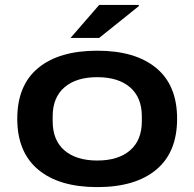

<svg xmlns="http://www.w3.org/2000/svg" viewBox="-20 -744 786 776"><path d="M265.1 -590.8 380.9 -724.1H541V-719.2L380.9 -590.8ZM373 -539.1Q526.9 -539.1 611.3 -469.2Q695.8 -399.4 695.8 -264.2Q695.8 -128.4 611.3 -58.1Q526.9 12.2 373 12.2Q219.2 12.2 134.5 -58.3Q49.8 -128.9 49.8 -264.2Q49.8 -399.4 134.3 -469.2Q218.8 -539.1 373 -539.1ZM553.2 -253.9V-273.9Q553.2 -350.1 505.6 -391.1Q458 -432.1 373 -432.1Q288.1 -432.1 240.5 -391.1Q192.9 -350.1 192.9 -273.9V-253.9Q192.9 -177.2 240.5 -136.2Q288.1 -95.2 373 -95.2Q458 -95.2 505.6 -136.2Q553.2 -177.2 553.2 -253.9Z"/></svg>

Font: Archivo Expanded SemiBold
Style: Regular
Weight: 600
Width: 7
Designer: Hector Gatti
Foundry: Omnibus-Type
Version: Version 2.001